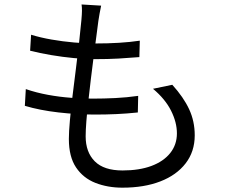

<svg xmlns="http://www.w3.org/2000/svg" viewBox="-20 -812 1040 878"><path d="M442.5 -786.2Q438 -766.2 435.3 -749.5Q432.6 -732.8 429.8 -716.1Q426.2 -688.3 420.7 -646.3Q415.2 -604.2 408.5 -554.1Q401.8 -504 395.6 -451.2Q389.5 -398.4 383.8 -348.4Q378.1 -298.5 374.9 -257.1Q371.7 -215.7 371.7 -188.6Q371.7 -116.2 413.4 -74.3Q455.1 -32.5 540.4 -32.5Q616.5 -32.5 672.2 -53.1Q727.9 -73.8 758.5 -112.2Q789 -150.6 789 -202.1Q789 -252.5 762.2 -305.9Q735.4 -359.3 679.6 -406L767.9 -424.3Q819.4 -367.4 844.9 -312.5Q870.5 -257.7 870.5 -193.1Q870.5 -118.9 828.9 -65Q787.3 -11.1 713.3 17.5Q639.2 46.2 539.7 46.2Q472.3 46.2 416.5 24.4Q360.6 2.5 327.7 -46.4Q294.9 -95.3 294.9 -176.7Q294.9 -209.1 299.6 -260.9Q304.3 -312.7 311.8 -374.6Q319.3 -436.5 327.5 -500.6Q335.6 -564.7 342.1 -621.9Q348.6 -679.2 352.3 -720.6Q354.6 -746.6 354.8 -762.3Q355 -778 353 -791.6ZM122.2 -653.2Q164.8 -640 216 -631.1Q267.1 -622.2 319 -617.7Q370.9 -613.2 415.1 -613.2Q472.9 -613.2 524.2 -616.3Q575.5 -619.4 619.3 -626L617.3 -550.9Q568.9 -546.9 521.8 -544.2Q474.8 -541.5 413.8 -541.5Q370.2 -541.5 318 -546.4Q265.9 -551.3 214 -560.1Q162 -568.9 117.7 -580.1ZM98 -404.6Q146.4 -388 199.5 -378.3Q252.5 -368.6 305 -364.8Q357.4 -361 403.7 -361Q455.2 -361 507.5 -363.6Q559.8 -366.2 611.9 -373.6L610.3 -297.7Q560.5 -292.5 512.7 -290.3Q464.9 -288.1 414.5 -288.1Q332.5 -288.1 247.1 -297.9Q161.6 -307.7 93.6 -328.1Z"/></svg>

Font: Noto Sans KR Thin
Style: Regular
Weight: 100
Designer: Ryoko NISHIZUKA 西塚涼子 (kana, bopomofo & ideographs); Paul D. Hunt (Latin, Greek & Cyrillic); Sandoll Communications 산돌커뮤니
Foundry: Adobe
Version: Version 2.004-H2;hotconv 1.0.118;makeotfexe 2.5.65603